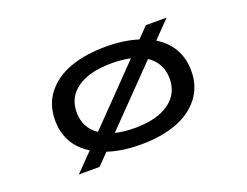

<svg xmlns="http://www.w3.org/2000/svg" viewBox="-95 -731 1240 965"><g transform="rotate(-20 525.0 -249.0)"><path d="M525.5 11Q425.5 11 349 -14.5L290.5 45.5H180L272.5 -49.5Q160.5 -119.5 160.5 -251Q160.5 -335 207.8 -394.5Q255 -454 336.2 -483Q417.5 -512 525.5 -512Q622 -512 698 -488L753 -544.5H864L775.5 -453.5Q889 -383.5 889 -251Q889 -167.5 842.2 -107.8Q795.5 -48 714.2 -18.5Q633 11 525.5 11ZM276 -251Q276 -168.5 343 -122.5L625.5 -413.5Q580 -423.5 525.5 -423.5Q407.5 -423.5 341.8 -378.2Q276 -333 276 -251ZM525.5 -77.5Q643 -77.5 708.2 -123.8Q773.5 -170 773.5 -251Q773.5 -335 705 -381L421 -89Q465 -77.5 525.5 -77.5Z"/></g></svg>

Font: League Mono Extended
Style: Regular
Weight: 400
Width: 9
Designer: Tyler Finck
Foundry: The League of Moveable Type / Tyler Finck
Version: Version 2.210